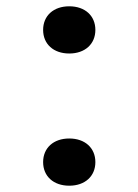

<svg xmlns="http://www.w3.org/2000/svg" viewBox="-20 -580 440 610"><path d="M200 -410C250 -410 283 -440 283 -485C283 -530 250 -560 200 -560C150 -560 117 -530 117 -485C117 -440 150 -410 200 -410ZM200 10C250 10 283 -20 283 -65C283 -110 250 -140 200 -140C150 -140 117 -110 117 -65C117 -20 150 10 200 10Z"/></svg>

Font: Tekne LDO
Style: Regular
Weight: 400
Monospace: yes
Designer: Alessio Laiso, Mario Rullo, Paolo Rosset
Foundry: Alessio Laiso
Version: Version 1.000;hotconv 1.0.109;makeotfexe 2.5.65596